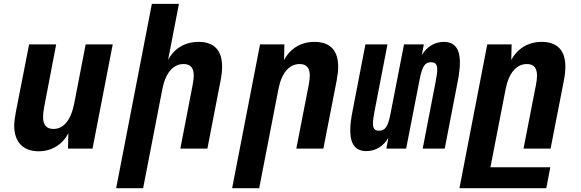

<svg xmlns="http://www.w3.org/2000/svg" viewBox="-20 -780 3050 1008"><path d="M182.6 14.2C252.9 14.2 309.6 -22.5 338.9 -81.1L336.9 0H465.8L571.8 -546.9H429.7L370.1 -238.8C352.1 -146.5 312.5 -103 260.7 -103C225.6 -103 206.1 -123 206.1 -165C206.1 -176.8 207.5 -195.3 210.9 -212.9L274.9 -546.9H132.8L63 -190.9C57.1 -160.2 54.7 -138.2 54.7 -119.1C54.7 -33.2 103 14.2 182.6 14.2Z M589.8 208H731.4L832.5 -313C849.1 -397.9 889.6 -443.8 943.8 -443.8C979 -443.8 997.1 -424.8 997.1 -383.3C997.1 -369.6 995.1 -353 991.2 -333L926.8 0H1068.8L1137.7 -355C1143.1 -382.8 1146 -407.2 1146 -430.2C1146 -517.1 1103 -560.1 1022.5 -560.1C949.2 -560.1 893.6 -524.4 862.3 -464.8L919.4 -759.8H777.3Z M1198.7 208H1340.8L1441.9 -313C1458.5 -397.9 1499 -443.8 1553.2 -443.8C1588.4 -443.8 1606.4 -424.8 1606.4 -383.3C1606.4 -369.6 1604.5 -353 1600.6 -333L1535.6 0H1677.7L1747.1 -355C1752.4 -382.8 1755.4 -407.2 1755.4 -429.7C1755.4 -516.6 1711.9 -560.1 1631.3 -560.1C1560.5 -560.1 1504.4 -526.4 1471.2 -464.8L1473.1 -546.9H1345.2Z M1903.8 13.2C1954.6 13.2 1994.6 -15.1 2019 -56.6L2008.3 0H2112.3L2183.1 -362.8C2189.9 -397.5 2196.8 -420.9 2207 -435.5C2216.3 -448.7 2227.5 -453.1 2242.7 -453.1C2261.7 -453.1 2269.5 -446.3 2273.4 -432.6C2274.9 -427.7 2275.4 -421.4 2275.4 -415C2275.4 -398.9 2272.5 -378.9 2267.1 -351.1L2199.2 0H2314.9L2382.8 -351.1C2390.6 -390.6 2394.5 -425.3 2394.5 -452.1C2394.5 -523.9 2367.2 -560.1 2309.6 -560.1C2258.8 -560.1 2218.8 -531.7 2194.3 -490.2L2205.1 -546.9H2101.1L2030.3 -183.6C2022.9 -146.5 2016.6 -126 2006.3 -111.8C1996.6 -98.1 1985.4 -93.8 1970.2 -93.8C1954.1 -93.8 1944.3 -98.6 1939.9 -114.7C1938.5 -119.6 1938 -126 1938 -132.3C1938 -147.9 1940.9 -168 1946.3 -195.8L2014.2 -546.9H1898.4L1830.6 -195.8C1822.8 -155.8 1818.8 -124 1818.8 -96.2C1818.8 -23.4 1845.7 13.2 1903.8 13.2Z M2392.1 208H2848.1L2869.1 98.1H2554.7L2634.8 -313C2650.9 -395.5 2690.4 -443.8 2746.1 -443.8C2781.2 -443.8 2799.3 -424.8 2799.3 -383.3C2799.3 -369.6 2797.4 -353 2793.5 -333L2728.5 0H2870.6L2939.9 -355C2945.3 -382.8 2948.2 -407.2 2948.2 -429.7C2948.2 -516.6 2904.8 -560.1 2824.2 -560.1C2753.4 -560.1 2697.3 -526.4 2664.1 -464.8L2666 -546.9H2538.1Z"/></svg>

Font: Hack
Style: Bold Oblique
Weight: 700
Italic angle: -12°
Monospace: yes
Designer: Christopher Simpkins
Foundry: Christopher Simpkins
Version: Version 2.010